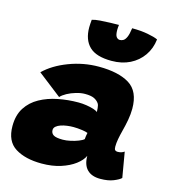

<svg xmlns="http://www.w3.org/2000/svg" viewBox="-114 -863 876 966"><g transform="rotate(15 324.0 -380.0)"><path d="M190.5 7.5Q105.5 7.5 53 -25.2Q0.5 -58 0.5 -137.5Q0.5 -194 25.2 -232.5Q50 -271 91.8 -294Q133.5 -317 185.2 -327.2Q237 -337.5 291.5 -337.5Q312.5 -337.5 333.2 -334.2Q354 -331 370.2 -325.8Q386.5 -320.5 392.5 -314.5Q392.5 -320 391.2 -335.5Q390 -351 384.5 -359Q375 -372.5 358.8 -380Q342.5 -387.5 312 -387.5Q290.5 -387.5 265.8 -380.2Q241 -373 220.5 -361.8Q200 -350.5 189.5 -338.5L66 -434.5Q113 -480.5 188.5 -509.2Q264 -538 344 -538Q446.5 -538 503.5 -502.8Q560.5 -467.5 560.5 -377Q560.5 -349 554.8 -317.2Q549 -285.5 541 -255.5Q535 -232.5 531 -211Q527 -189.5 527 -171Q527 -157.5 531.5 -153Q536 -148.5 544.5 -148.5Q556 -148.5 564.2 -151.2Q572.5 -154 579.5 -159L602 -27.5Q591.5 -17 564 -5.8Q536.5 5.5 495 5.5Q450.5 5.5 426.8 -18.5Q403 -42.5 403 -89.5Q392 -65 362.5 -42.8Q333 -20.5 289.2 -6.5Q245.5 7.5 190.5 7.5ZM262.5 -136Q280.5 -136 302.2 -140.8Q324 -145.5 342.5 -152.8Q361 -160 369 -167.5Q369 -173 370.8 -184.2Q372.5 -195.5 374 -201Q366 -205 343 -208.2Q320 -211.5 298 -211.5Q282.5 -211.5 265.5 -209.2Q248.5 -207 233.8 -202Q219 -197 209.8 -189Q200.5 -181 200.5 -170Q200.5 -153 214 -144.5Q227.5 -136 262.5 -136ZM590.5 -746Q585 -697.5 559.2 -660.8Q533.5 -624 492 -603.2Q450.5 -582.5 396.5 -582.5Q316.5 -582.5 280.8 -617.2Q245 -652 245 -716.5Q245 -726 245.8 -736Q246.5 -746 247.5 -756.5Q263 -761.5 289 -763.5Q315 -765.5 342 -766.2Q369 -767 386.5 -767Q385.5 -759.5 385 -753Q384.5 -746.5 384.5 -741Q384.5 -714 392 -704.5Q399.5 -695 410 -695Q419.5 -695 428.2 -700.2Q437 -705.5 444 -721.2Q451 -737 455 -768Q501 -768 537 -761.2Q573 -754.5 590.5 -746Z"/></g></svg>

Font: Grandstander Thin Black
Style: Italic
Weight: 900
Italic angle: -15°
Version: Version 1.200